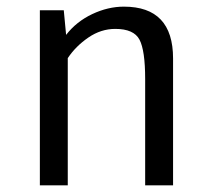

<svg xmlns="http://www.w3.org/2000/svg" viewBox="-20 -558 640 578"><path d="M100 0V-527H172L179 -453Q210 -493 257.5 -515.5Q305 -538 353 -538Q501 -538 501 -382V0H417V-320Q417 -406 400 -438.5Q383 -471 327 -471Q284 -471 246 -445Q208 -419 184 -383V0Z"/></svg>

Font: Fira Mono
Style: Regular
Weight: 400
Designer: Carrois Corporate & Edenspiekermann AG
Foundry: Carrois Corporate GbR & Edenspiekermann AG
Version: Version 3.206;PS 003.206;hotconv 1.0.70;makeotf.lib2.5.58329